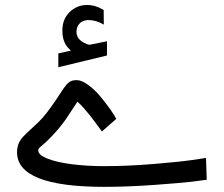

<svg xmlns="http://www.w3.org/2000/svg" viewBox="-20 -745 892 765"><path d="M262.7 -543.5Q244.6 -558.6 236.6 -577.4Q228.5 -596.2 228.5 -623.5Q228.5 -668.9 257.6 -697Q286.6 -725.1 326.7 -725.1Q344.2 -725.1 360.8 -720Q377.4 -714.8 393.1 -705.1L393.6 -647Q363.3 -665 333.5 -665Q320.3 -665 309.8 -660.4Q299.3 -655.8 292 -644.8Q284.7 -633.8 284.7 -617.2Q285.2 -606.4 289.3 -597.9Q293.5 -589.4 303 -582Q312.5 -574.7 327.6 -568.8Q330.6 -567.9 332.8 -567.4Q335 -566.9 337.4 -566.9Q337.9 -566.9 338.6 -566.9Q339.4 -566.9 339.8 -567.1Q340.3 -567.4 341.3 -567.4Q353.5 -569.8 376 -574.5Q398.4 -579.1 406.2 -580.6V-523.9L212.4 -477.1V-532.2ZM386.2 -221.2Q380.9 -228.5 365.7 -249Q350.6 -269.5 341.1 -281.7Q331.5 -293.9 316.7 -311Q301.8 -328.1 288.6 -339.8Q277.3 -323.7 264.6 -303.7Q252 -283.7 241.7 -269Q231.4 -254.4 216.3 -235.8Q199.2 -215.3 183.8 -199.5Q168.5 -183.6 159.7 -176Q150.9 -168.5 144.3 -162.8Q137.7 -157.2 135 -153.8Q132.3 -150.4 132.3 -146Q132.3 -127.4 169.7 -112.8Q207 -98.1 266.6 -90.6Q326.2 -83 394.5 -83Q486.8 -83 588.4 -91.3Q689.9 -99.6 745.6 -107.4L800.8 -115.7L803.7 -28.8Q781.2 -25.4 742.2 -20.8Q703.1 -16.1 595.5 -8.3Q487.8 -0.5 395.5 -0.5Q47.9 -0.5 47.9 -138.2Q47.9 -157.2 54.2 -172.6Q60.5 -188 73 -201.2Q85.4 -214.4 98.9 -226.3Q112.3 -238.3 131.6 -256.8Q150.9 -275.4 166 -295.4Q183.6 -318.4 200.4 -343Q217.3 -367.7 225.3 -380.6Q233.4 -393.6 242.9 -405.3Q252.4 -417 262 -421.4Q271.5 -425.8 285.2 -425.8Q305.2 -425.8 331.3 -406.7Q357.4 -387.7 379.9 -360.6Q402.3 -333.5 418.7 -310.3Q435.1 -287.1 443.4 -271.5Z"/></svg>

Font: Vazir WOL
Style: WOL
Weight: 400
Foundry: Based on Dejavu fonts, by Saber Rastikerdar
Version: Version 26.0.0